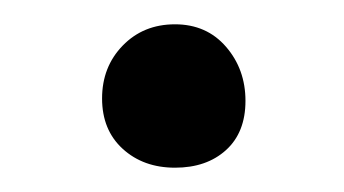

<svg xmlns="http://www.w3.org/2000/svg" viewBox="-20 -137 283 158"><path d="M124 1Q98 1 81 -14.5Q64 -30 64 -56Q64 -82 81 -99.5Q98 -117 124 -117Q150 -117 166 -98.5Q182 -80 182 -54Q182 -28 166 -13.5Q150 1 124 1Z"/></svg>

Font: Mulat Addis
Style: Regular
Weight: 400
Designer: Fasil fikreab
Version: Version 1.001; ttfautohint (v1.8.3)